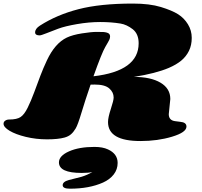

<svg xmlns="http://www.w3.org/2000/svg" viewBox="-59 -790 1162 1102"><path d="M484.9 -304.7 460.9 -304.2Q428.7 -210.4 408.2 -141.8Q387.7 -73.2 375.2 -52.5Q362.8 -31.7 348.4 -19.3Q334 -6.8 311.5 -0.5Q274.4 9.8 210.9 9.8Q147.5 9.8 89.1 -4.4Q30.8 -18.6 -3.9 -39.3Q-38.6 -60.1 -38.6 -79.6Q-38.6 -90.8 -29.1 -97.4Q-19.5 -104 -6.8 -104Q38.1 -104 59.3 -118.4Q80.6 -132.8 99.6 -171.4Q118.7 -210 137.5 -260.7Q156.2 -311.5 172.6 -355Q189 -398.4 210.4 -443.8Q256.3 -541.5 324.2 -574.2Q356.9 -589.8 411.1 -598.4Q465.3 -606.9 495.6 -606.9Q525.9 -606.9 535.2 -606.2Q544.4 -605.5 553.7 -603Q572.8 -598.1 572.8 -581.5Q572.8 -571.3 568.8 -562.5Q564.9 -553.7 545.2 -520.3Q525.4 -486.8 477.5 -352.1Q736.8 -382.3 736.8 -541.5Q736.8 -595.2 703.1 -622.1Q668.5 -648.9 632.8 -654.8Q579.6 -663.6 515.9 -663.6Q452.1 -663.6 382.8 -651.6Q313.5 -639.6 275.1 -625.2Q236.8 -610.8 206.8 -598.9Q176.8 -586.9 168.5 -586.9Q142.6 -586.9 142.6 -604Q142.6 -625.5 170.4 -643.1Q267.1 -705.1 391.6 -737.3Q516.1 -769.5 703.6 -769.5Q799.8 -769.5 864.3 -749.8Q928.7 -730 963.1 -708.3Q997.6 -686.5 1019.5 -650.9Q1041.5 -615.2 1041.5 -572.8Q1041.5 -530.3 1025.4 -497.8Q1009.3 -465.3 981.2 -442.1Q953.1 -418.9 910.2 -400.4Q835.9 -368.7 709.5 -348.6Q806.2 -348.6 862.3 -315.4Q918.5 -282.2 918.5 -221.7L909.7 -134.8Q909.7 -99.6 945.3 -94.7Q960.4 -92.3 975.6 -90.8Q1011.2 -87.9 1011.2 -63.5Q1011.2 -30.3 928.5 -5.4Q845.7 19.5 747.1 19.5Q561 19.5 561 -89.4Q561 -115.7 577.1 -164.6Q593.3 -213.4 593.3 -230Q593.3 -260.7 567.9 -282.7Q542.5 -304.7 484.9 -304.7ZM471.2 197.3Q450.7 202.6 409.7 202.6Q279.3 202.6 279.3 142.1Q279.3 104.5 336.9 78.9Q394.5 53.2 482.9 53.2Q530.3 53.2 560.5 67.4Q616.2 92.8 616.2 145Q616.2 182.1 593.8 211.2Q571.3 240.2 532.2 257.8Q453.1 293 342.3 293Q300.8 293 300.8 272.9Q300.8 252.9 336.4 243.2Q348.1 239.7 372.8 233.9Q397.5 228 409.2 224.6Q441.4 214.8 471.2 197.3Z"/></svg>

Font: Sonsie One
Style: Regular
Weight: 400
Designer: Riccardo De Franceschi
Foundry: Sorkin Type Co
Version: Version 1.003